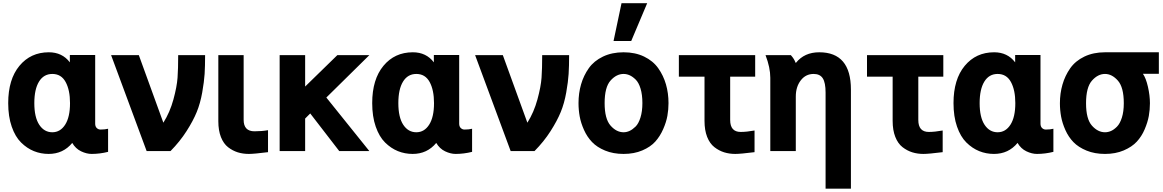

<svg xmlns="http://www.w3.org/2000/svg" viewBox="-20 -926 7132 1177"><path d="M30.3 -293.9Q30.3 -439.5 99.1 -522.5Q168 -605.5 279.3 -605.5Q361.3 -605.5 408.2 -543.9V-588.9H563.5V-168Q563.5 -150.4 573.2 -141.1Q583 -131.8 595.7 -131.8Q623 -131.8 642.6 -136.7V4.9Q591.8 17.6 542 17.6Q510.7 17.6 477.1 1.5Q443.4 -14.6 422.9 -49.8Q367.2 17.6 278.3 17.6Q230.5 17.6 188 0.5Q145.5 -16.6 109.4 -52.2Q73.2 -87.9 51.8 -149.9Q30.3 -211.9 30.3 -293.9ZM190.4 -293.9Q190.4 -207 220.7 -161.1Q251 -115.2 300.8 -115.2Q349.6 -115.2 379.4 -161.6Q409.2 -208 409.2 -293.9Q409.2 -374 382.3 -423.3Q355.5 -472.7 300.8 -472.7Q248 -472.7 219.2 -425.8Q190.4 -378.9 190.4 -293.9Z M661.1 -587.9H831.1L981.4 -173.8Q1021.5 -237.3 1043 -315.9Q1064.5 -394.5 1068.4 -449.7Q1072.3 -504.9 1072.3 -587.9H1237.3Q1237.3 -520.5 1234.4 -473.1Q1231.4 -425.8 1219.7 -359.4Q1208 -293 1186 -239.3Q1164.1 -185.5 1123.5 -122.1Q1083 -58.6 1025.4 0H878.9Z M1318.4 -182.6V-587.9H1473.6V-191.4Q1473.6 -121.1 1540 -121.1Q1585 -121.1 1623 -127.9V6.8Q1537.1 17.6 1505.9 17.6Q1468.8 17.6 1437.5 7.8Q1406.2 -2 1378.4 -23.4Q1350.6 -44.9 1334.5 -85.4Q1318.4 -126 1318.4 -182.6Z M1694.3 0V-587.9H1850.6V-395.5L2047.9 -587.9H2244.1L1980.5 -328.1L2244.1 0H2059.6L1881.8 -230.5L1850.6 -199.2V0Z M2261.7 -293.9Q2261.7 -439.5 2330.6 -522.5Q2399.4 -605.5 2510.7 -605.5Q2592.8 -605.5 2639.6 -543.9V-588.9H2794.9V-168Q2794.9 -150.4 2804.7 -141.1Q2814.5 -131.8 2827.1 -131.8Q2854.5 -131.8 2874 -136.7V4.9Q2823.2 17.6 2773.4 17.6Q2742.2 17.6 2708.5 1.5Q2674.8 -14.6 2654.3 -49.8Q2598.6 17.6 2509.8 17.6Q2461.9 17.6 2419.4 0.5Q2377 -16.6 2340.8 -52.2Q2304.7 -87.9 2283.2 -149.9Q2261.7 -211.9 2261.7 -293.9ZM2421.9 -293.9Q2421.9 -207 2452.1 -161.1Q2482.4 -115.2 2532.2 -115.2Q2581.1 -115.2 2610.8 -161.6Q2640.6 -208 2640.6 -293.9Q2640.6 -374 2613.8 -423.3Q2586.9 -472.7 2532.2 -472.7Q2479.5 -472.7 2450.7 -425.8Q2421.9 -378.9 2421.9 -293.9Z M2892.6 -587.9H3062.5L3212.9 -173.8Q3252.9 -237.3 3274.4 -315.9Q3295.9 -394.5 3299.8 -449.7Q3303.7 -504.9 3303.7 -587.9H3468.8Q3468.8 -520.5 3465.8 -473.1Q3462.9 -425.8 3451.2 -359.4Q3439.5 -293 3417.5 -239.3Q3395.5 -185.5 3355 -122.1Q3314.5 -58.6 3256.8 0H3110.4Z M3686.5 -293.9Q3686.5 -197.3 3722.7 -156.2Q3758.8 -115.2 3802.7 -115.2Q3821.3 -115.2 3839.4 -123.5Q3857.4 -131.8 3876 -149.9Q3894.5 -168 3906.2 -205.6Q3918 -243.2 3918 -293.9Q3918 -345.7 3906.7 -382.8Q3895.5 -419.9 3876.5 -438.5Q3857.4 -457 3839.4 -464.8Q3821.3 -472.7 3802.7 -472.7Q3758.8 -472.7 3722.7 -432.1Q3686.5 -391.6 3686.5 -293.9ZM3526.4 -293.9Q3526.4 -354.5 3542 -408.7Q3557.6 -462.9 3589.4 -507.8Q3621.1 -552.7 3676.3 -579.1Q3731.4 -605.5 3802.7 -605.5Q3874 -605.5 3928.7 -579.1Q3983.4 -552.7 4015.1 -507.8Q4046.9 -462.9 4062.5 -408.7Q4078.1 -354.5 4078.1 -293.9Q4078.1 -254.9 4071.3 -216.3Q4064.5 -177.7 4045.4 -134.3Q4026.4 -90.8 3997.1 -58.1Q3967.8 -25.4 3917.5 -3.9Q3867.2 17.6 3802.7 17.6Q3739.3 17.6 3689.5 -2.9Q3639.6 -23.4 3609.4 -55.2Q3579.1 -86.9 3560.1 -129.4Q3541 -171.9 3533.7 -211.9Q3526.4 -252 3526.4 -293.9ZM3741.2 -674.8 3790 -906.2H3947.3L3849.6 -674.8Z M4141.6 -456.1V-587.9H4609.4V-456.1H4456.1V-190.4Q4456.1 -117.2 4520.5 -117.2Q4556.6 -117.2 4605.5 -126V6.8Q4519.5 17.6 4487.3 17.6Q4451.2 17.6 4419.4 7.8Q4387.7 -2 4359.4 -23.9Q4331.1 -45.9 4314.9 -86.9Q4298.8 -127.9 4298.8 -184.6V-456.1Z M4672.9 -587.9H4828.1Q4848.6 -565.4 4857.4 -541H4859.4Q4911.1 -605.5 5002 -605.5Q5196.3 -605.5 5196.3 -377V230.5H5041V-358.4Q5041 -418.9 5023.9 -445.8Q5006.8 -472.7 4967.8 -472.7Q4918.9 -472.7 4888.7 -433.1Q4858.4 -393.6 4858.4 -334V0H4702.1V-449.2Q4702.1 -511.7 4672.9 -587.9Z M5294.9 -456.1V-587.9H5762.7V-456.1H5609.4V-190.4Q5609.4 -117.2 5673.8 -117.2Q5710 -117.2 5758.8 -126V6.8Q5672.9 17.6 5640.6 17.6Q5604.5 17.6 5572.8 7.8Q5541 -2 5512.7 -23.9Q5484.4 -45.9 5468.3 -86.9Q5452.1 -127.9 5452.1 -184.6V-456.1Z M5825.2 -293.9Q5825.2 -439.5 5894 -522.5Q5962.9 -605.5 6074.2 -605.5Q6156.2 -605.5 6203.1 -543.9V-588.9H6358.4V-168Q6358.4 -150.4 6368.2 -141.1Q6377.9 -131.8 6390.6 -131.8Q6418 -131.8 6437.5 -136.7V4.9Q6386.7 17.6 6336.9 17.6Q6305.7 17.6 6272 1.5Q6238.3 -14.6 6217.8 -49.8Q6162.1 17.6 6073.2 17.6Q6025.4 17.6 5982.9 0.5Q5940.4 -16.6 5904.3 -52.2Q5868.2 -87.9 5846.7 -149.9Q5825.2 -211.9 5825.2 -293.9ZM5985.4 -293.9Q5985.4 -207 6015.6 -161.1Q6045.9 -115.2 6095.7 -115.2Q6144.5 -115.2 6174.3 -161.6Q6204.1 -208 6204.1 -293.9Q6204.1 -374 6177.2 -423.3Q6150.4 -472.7 6095.7 -472.7Q6043 -472.7 6014.2 -425.8Q5985.4 -378.9 5985.4 -293.9Z M6477.5 -293Q6477.5 -353.5 6493.2 -407.7Q6508.8 -461.9 6540.5 -507.3Q6572.3 -552.7 6627.4 -579.1Q6682.6 -605.5 6753.9 -605.5H7084V-473.6H6986.3Q7004.9 -447.3 7017.1 -394Q7029.3 -340.8 7029.3 -293Q7029.3 -253.9 7022.5 -215.3Q7015.6 -176.8 6997.1 -133.3Q6978.5 -89.8 6948.7 -57.6Q6918.9 -25.4 6868.7 -3.9Q6818.4 17.6 6753.9 17.6Q6690.4 17.6 6640.6 -2.9Q6590.8 -23.4 6560.5 -54.7Q6530.3 -85.9 6511.2 -128.4Q6492.2 -170.9 6484.9 -210.9Q6477.5 -251 6477.5 -293ZM6637.7 -293Q6637.7 -196.3 6673.8 -155.8Q6710 -115.2 6753.9 -115.2Q6772.5 -115.2 6790.5 -123Q6808.6 -130.9 6827.1 -149.4Q6845.7 -168 6857.4 -205.1Q6869.1 -242.2 6869.1 -293Q6869.1 -390.6 6833 -431.6Q6796.9 -472.7 6753.9 -472.7Q6710 -472.7 6673.8 -431.6Q6637.7 -390.6 6637.7 -293Z"/></svg>

Font: Gothic A1 Black
Style: Regular
Weight: 900
Version: Version 2.50